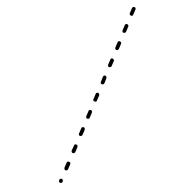

<svg xmlns="http://www.w3.org/2000/svg" viewBox="-104 -649 749 758"><g transform="rotate(-20 270.0 -270.0)"><path d="M22 0Q22 3 24 5Q27 8 30 7Q33 7 35 5L36 4Q38 1 38 -2Q38 -5 36 -7Q34 -9 31 -9Q28 -9 25 -7L24 -5Q22 -3 22 0ZM59 -39Q59 -36 61 -34Q63 -32 66 -32Q70 -32 72 -34L87 -50Q89 -53 89 -56Q88 -59 86 -61Q84 -63 81 -63Q78 -63 76 -61L61 -45Q59 -42 59 -39ZM109 -93Q109 -90 111 -88Q114 -86 117 -86Q120 -86 122 -88L137 -104Q138 -105 138 -107Q139 -108 139 -110Q139 -111 138 -113Q137 -114 136 -115Q134 -117 131 -117Q128 -117 126 -114L111 -99Q109 -96 109 -93ZM159 -147Q159 -144 161 -142Q164 -140 167 -140Q170 -140 172 -142L187 -158Q189 -160 189 -164Q189 -167 187 -169Q184 -171 181 -171Q178 -171 176 -168L161 -152Q159 -150 159 -147ZM209 -201Q209 -198 212 -196Q214 -194 217 -194Q220 -194 222 -196L237 -212Q239 -214 239 -218Q239 -221 237 -223Q234 -225 231 -225Q228 -225 226 -222L211 -206Q209 -204 209 -201ZM259 -255Q259 -252 262 -250Q263 -249 264 -248Q266 -248 267 -248Q269 -248 270 -248Q271 -249 272 -250L287 -266Q289 -268 289 -271Q289 -275 287 -277Q285 -279 281 -279Q278 -279 276 -276L261 -260Q259 -258 259 -255ZM310 -309Q310 -306 312 -304Q314 -302 317 -302Q320 -302 323 -304L337 -320Q340 -322 339 -325Q339 -329 337 -331Q335 -333 332 -333Q329 -333 326 -330L312 -314Q309 -312 310 -309ZM360 -363Q360 -360 362 -358Q364 -356 367 -356Q371 -356 373 -358L388 -374Q390 -376 390 -379Q389 -382 387 -385Q385 -387 382 -387Q379 -386 377 -384L362 -368Q360 -366 360 -363ZM410 -417Q410 -414 412 -412Q415 -409 418 -410Q421 -410 423 -412L438 -428Q440 -430 440 -433Q440 -436 437 -439Q435 -441 432 -441Q429 -440 427 -438L412 -422Q410 -420 410 -417ZM460 -471Q460 -468 462 -466Q465 -463 468 -464Q471 -464 473 -466L488 -482Q490 -484 490 -487Q490 -490 488 -492Q485 -495 482 -495Q479 -494 477 -492L462 -476Q460 -474 460 -471ZM511 -528Q510 -526 510 -525Q510 -523 511 -522Q512 -520 513 -519Q515 -517 518 -517Q521 -518 523 -520L538 -536Q540 -538 540 -541Q540 -544 538 -546Q535 -549 532 -548Q529 -548 527 -546L512 -530Q511 -529 511 -528Z"/></g></svg>

Font: FRB American Cursive Dashed Extralight
Style: Italic
Weight: 200
Italic angle: -25°
Version: Version 2.0;Modular Font Editor K font №1